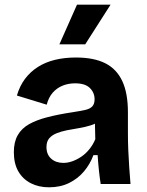

<svg xmlns="http://www.w3.org/2000/svg" viewBox="-20 -784 625 818"><path d="M189 14Q145 14 111 -3.5Q77 -21 58 -54Q39 -87 39 -136Q39 -179 55.5 -208Q72 -237 104 -255Q136 -273 183 -285Q230 -297 290 -306Q322 -311 342.5 -315.5Q363 -320 373 -330.5Q383 -341 383 -361Q383 -389 363 -409Q343 -429 300 -429Q271 -429 246.5 -419Q222 -409 204.5 -389Q187 -369 179 -338L52 -377Q64 -418 86.5 -448Q109 -478 141 -498.5Q173 -519 214 -529Q255 -539 303 -539Q380 -539 428.5 -514.5Q477 -490 501 -438.5Q525 -387 525 -306V-216Q525 -181 526.5 -145Q528 -109 530.5 -72.5Q533 -36 536 0H409Q405 -25 401.5 -57.5Q398 -90 396 -123H378Q364 -85 338 -54Q312 -23 274.5 -4.5Q237 14 189 14ZM250 -90Q269 -90 288.5 -97Q308 -104 326.5 -116.5Q345 -129 360.5 -148Q376 -167 386 -191L384 -275L407 -270Q389 -257 365 -249.5Q341 -242 315.5 -238Q290 -234 265 -229Q240 -224 220.5 -216Q201 -208 189.5 -194.5Q178 -181 178 -157Q178 -126 198 -108Q218 -90 250 -90ZM343 -595H233L308 -764H451Z"/></svg>

Font: Bricolage Grotesque 96pt ExtraBold
Style: Bold
Weight: 700
Version: Version 1.001;gftools[0.9.33.dev8+g029e19f]